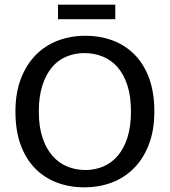

<svg xmlns="http://www.w3.org/2000/svg" viewBox="-20 -792 726 821"><path d="M345 -639Q409 -639 463 -618.5Q517 -598 556.5 -557.5Q596 -517 618 -456.5Q640 -396 640 -315Q640 -236 617 -175.5Q594 -115 554 -74Q514 -33 459.5 -12Q405 9 341 9Q277 9 223 -11.5Q169 -32 129.5 -72.5Q90 -113 68 -173.5Q46 -234 46 -315Q46 -394 69 -454.5Q92 -515 132 -556Q172 -597 226.5 -618Q281 -639 345 -639ZM146 -315Q146 -251 161.5 -204Q177 -157 204 -126Q231 -95 267.5 -80Q304 -65 345 -65Q386 -65 421.5 -80Q457 -95 483.5 -126Q510 -157 525 -204Q540 -251 540 -315Q540 -381 524.5 -428Q509 -475 482 -505.5Q455 -536 418.5 -550.5Q382 -565 341 -565Q300 -565 264 -550Q228 -535 202 -504Q176 -473 161 -426Q146 -379 146 -315ZM473 -772V-710H228V-772Z"/></svg>

Font: Mukta
Style: Regular
Weight: 400
Designer: Girish Dalvi and Yashodeep Gholap
Foundry: Ek Type
Version: Version 2.538;PS 1.001;hotconv 16.6.51;makeotf.lib2.5.65220;